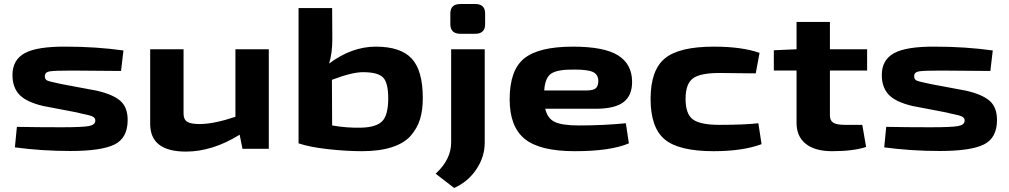

<svg xmlns="http://www.w3.org/2000/svg" viewBox="-20 -740 5019 955"><path d="M307 -508Q458 -508 594 -489L582 -387Q418 -389 337 -389Q251 -389 227 -385Q203 -381 203 -361Q203 -345 215 -339.5Q227 -334 267 -326Q282 -323 290 -321L461 -289Q543 -270 579 -238Q615 -206 615 -143Q615 -54 550 -21.5Q485 11 330 11Q188 11 54 -7L64 -109Q168 -107 286 -107Q390 -107 422 -113Q454 -119 454 -140Q454 -145 452.5 -149Q451 -153 446.5 -156.5Q442 -160 437.5 -162Q433 -164 423.5 -166.5Q414 -169 406.5 -170.5Q399 -172 385.5 -175Q372 -178 361 -181L194 -213Q110 -233 76 -269.5Q42 -306 42 -367Q42 -442 103 -475.5Q164 -509 307 -508Z M1317 -495V0H1186L1172 -70Q1037 14 905 14Q727 14 727 -124V-495H893V-175Q893 -146 911 -134.5Q929 -123 973 -123Q1043 -123 1151 -159V-495Z M1849 -508Q1973 -508 2028 -448.5Q2083 -389 2083 -252Q2083 -193 2069.5 -148Q2056 -103 2023.5 -65.5Q1991 -28 1929.5 -8Q1868 12 1780 12Q1704 12 1612.5 2Q1521 -8 1465 -27V-700H1632L1633 -547Q1633 -475 1617 -424Q1730 -508 1849 -508ZM1777 -105Q1852 -107 1881.5 -137.5Q1911 -168 1911 -251Q1911 -328 1885.5 -354.5Q1860 -381 1785 -381Q1731 -381 1631 -343L1632 -116Q1706 -103 1777 -105Z M2270 -720H2344Q2393 -720 2393 -673V-620Q2393 -572 2344 -572H2270Q2220 -572 2220 -620V-673Q2220 -720 2270 -720ZM2391 -495V-31Q2391 40 2349.5 102Q2308 164 2239 195L2147 124Q2224 53 2224 -31V-495Z M2859 -116Q2982 -116 3093 -127L3108 -27Q3017 12 2839 12Q2665 12 2590 -49Q2515 -110 2515 -246Q2515 -391 2587.5 -449.5Q2660 -508 2830 -508Q2984 -508 3053.5 -465Q3123 -422 3124 -335Q3125 -266 3082 -232.5Q3039 -199 2942 -199H2692Q2703 -150 2740.5 -133Q2778 -116 2859 -116ZM2837 -394Q2754 -395 2722.5 -374.5Q2691 -354 2687 -290H2896Q2932 -290 2944 -301.5Q2956 -313 2956 -338Q2955 -370 2929 -382Q2903 -394 2837 -394Z M3531 -508Q3670 -508 3758 -477L3739 -375Q3607 -377 3559 -377Q3463 -377 3426.5 -350Q3390 -323 3390 -248Q3390 -173 3426.5 -146Q3463 -119 3559 -119Q3682 -119 3752 -127L3768 -23Q3674 12 3530 12Q3357 12 3286.5 -46.5Q3216 -105 3216 -248Q3216 -391 3287 -449.5Q3358 -508 3531 -508Z M4108 -389V-166Q4108 -140 4125 -129.5Q4142 -119 4183 -119H4269L4288 -9Q4224 12 4119 12Q4034 12 3988 -24.5Q3942 -61 3942 -129V-389H3829V-490L3942 -495V-631H4108V-495H4293V-389Z M4631 -508Q4782 -508 4918 -489L4906 -387Q4742 -389 4661 -389Q4575 -389 4551 -385Q4527 -381 4527 -361Q4527 -345 4539 -339.5Q4551 -334 4591 -326Q4606 -323 4614 -321L4785 -289Q4867 -270 4903 -238Q4939 -206 4939 -143Q4939 -54 4874 -21.5Q4809 11 4654 11Q4512 11 4378 -7L4388 -109Q4492 -107 4610 -107Q4714 -107 4746 -113Q4778 -119 4778 -140Q4778 -145 4776.5 -149Q4775 -153 4770.5 -156.5Q4766 -160 4761.5 -162Q4757 -164 4747.5 -166.5Q4738 -169 4730.5 -170.5Q4723 -172 4709.5 -175Q4696 -178 4685 -181L4518 -213Q4434 -233 4400 -269.5Q4366 -306 4366 -367Q4366 -442 4427 -475.5Q4488 -509 4631 -508Z"/></svg>

Font: Exo 2 Expanded
Style: Bold
Weight: 700
Width: 7
Designer: Natanael Gama
Version: Version 1.001;PS 001.001;hotconv 1.0.70;makeotf.lib2.5.58329